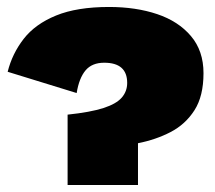

<svg xmlns="http://www.w3.org/2000/svg" viewBox="-20 -531 617 551"><path d="M293 -511Q370 -511 431 -490.5Q492 -470 528 -427.5Q564 -385 564 -321Q564 -255 538 -214.5Q512 -174 469.5 -152Q427 -130 376 -120V0H174V-202Q240 -209 277 -221Q314 -233 329.5 -251Q345 -269 345 -293Q345 -351 279 -351Q244 -351 225.5 -329Q207 -307 200 -264L2 -325Q15 -377 48 -419.5Q81 -462 141 -486.5Q201 -511 293 -511Z"/></svg>

Font: Work Sans ExtraBold
Style: Regular
Weight: 800
Designer: Wei Huang
Foundry: Wei Huang
Version: Version 2.012; ttfautohint (v1.8.3)